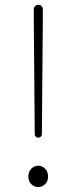

<svg xmlns="http://www.w3.org/2000/svg" viewBox="-20 -757 314 790"><path d="M123 -204.1 119.1 -668V-718.8Q119.1 -726.6 124.5 -731.9Q129.9 -737.3 137.7 -737.3Q145.5 -737.3 150.9 -731.9Q156.2 -726.6 156.2 -718.8V-668L152.3 -204.1Q152.3 -198.2 147.9 -194.3Q143.6 -190.4 137.7 -190.4Q131.8 -190.4 127.4 -194.3Q123 -198.2 123 -204.1ZM136.7 12.7Q121.1 12.7 108.9 1Q96.7 -10.7 96.7 -30.3Q96.7 -50.8 108.9 -63Q121.1 -75.2 136.7 -75.2Q153.3 -75.2 165.5 -63Q177.7 -50.8 177.7 -30.3Q177.7 -10.7 165.5 1Q153.3 12.7 136.7 12.7Z"/></svg>

Font: Gen Jyuu Gothic ExtraLight
Style: Regular
Weight: 100
Designer: [Source Han Sans]
Ryoko NISHIZUKA  (kana & ideographs); Paul D. Hunt (Latin, Greek & Cyrillic); Wenlong ZHANG  (bopomofo
Version: Version 1.002.20150607